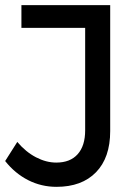

<svg xmlns="http://www.w3.org/2000/svg" viewBox="-21 -720 531 744"><path d="M198 4Q139 4 88 -22Q37 -48 -1 -96L46 -170Q79 -131 118.5 -110.5Q158 -90 197 -90Q251 -90 280 -122.5Q309 -155 309 -215V-612H62V-700H406V-212Q406 -109 351 -52.5Q296 4 198 4Z"/></svg>

Font: Montserrat
Style: Regular
Weight: 400
Designer: Julieta Ulanovsky
Foundry: Julieta Ulanovsky
Version: Version 6.001